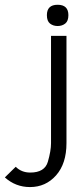

<svg xmlns="http://www.w3.org/2000/svg" viewBox="-64 -592 342 794"><path d="M218.8 -529.3Q218.8 -504.9 205.8 -494.6Q192.9 -484.4 174.3 -484.4Q155.8 -484.4 142.8 -494.6Q129.9 -504.9 129.9 -529.3Q129.9 -572.3 174.3 -572.3Q218.8 -572.3 218.8 -529.3ZM1 97.7Q24.9 121.6 61 121.6Q121.1 121.6 134 76.7Q147 31.7 147 0V-443.8H210.9V0Q210.9 84.5 168 133.1Q125 181.6 60.1 181.6Q0.5 181.6 -43.9 141.6Z"/></svg>

Font: Meera
Style: Regular
Weight: 400
Designer: Hussain KH and Suresh P for Swathanthra Malayalam Computing (SMC)
Version: Version 7.0.0+20221109